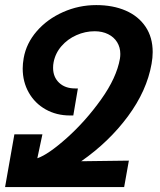

<svg xmlns="http://www.w3.org/2000/svg" viewBox="-24 -754 644 774"><path d="M34 -212.5H147L126.5 -116Q170.5 -131 245.8 -198.2Q321 -265.5 383.5 -353Q446 -440.5 459.5 -517.5Q461 -527.5 461 -536.5Q461 -563 448.2 -583.8Q435.5 -604.5 412 -616.2Q388.5 -628 357.5 -628Q319.5 -628 284 -612.2Q248.5 -596.5 223.8 -568Q199 -539.5 192 -502.5Q190 -492.5 190 -480.5Q190 -443.5 214.2 -420.5Q238.5 -397.5 278.5 -397.5H290L271.5 -288.5H258Q203.5 -288.5 160 -313Q116.5 -337.5 92 -380.8Q67.5 -424 67.5 -478Q67.5 -497 71.5 -520Q82 -579.5 124.2 -628.2Q166.5 -677 230 -705.2Q293.5 -733.5 364 -733.5Q431.5 -733.5 482.8 -711.2Q534 -689 562.8 -646.2Q591.5 -603.5 591.5 -544Q591.5 -521.5 587 -496.5Q568 -388.5 492 -285.5Q416 -182.5 303.5 -104L495.5 -106.5L476.5 0H-3.5Z"/></svg>

Font: JuliaMono BoldItalic
Style: Regular
Weight: 700
Italic angle: -9°
Monospace: yes
Designer: cormullion
Foundry: corm
Version: Version 0.049; ttfautohint (v1.8.4)